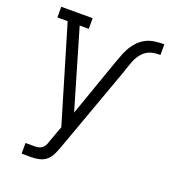

<svg xmlns="http://www.w3.org/2000/svg" viewBox="-135 -628 822 931"><g transform="rotate(20 276.5 -162.5)"><path d="M84 205V150H135Q146 150 156.5 146.5Q167 143 174.5 134.5Q182 126 186 116Q190 106 193 95L221 19L74 -475H21V-530H183V-475H136L255 -69L353 -348Q362 -371 370 -394.5Q378 -418 389.5 -440Q401 -462 418 -481Q435 -500 456.5 -511.5Q478 -523 503 -526.5Q528 -530 553 -530V-475Q537 -475 521.5 -473Q506 -471 492 -464.5Q478 -458 466.5 -446.5Q455 -435 447 -422Q439 -409 433.5 -394Q428 -379 423 -365Q420 -356 417 -347Q414 -338 411 -329L251 114Q244 133 235 151.5Q226 170 210.5 183Q195 196 175 200.5Q155 205 135 205Z"/></g></svg>

Font: Iosevka Slab Light
Style: Regular
Weight: 300
Monospace: yes
Designer: Belleve Invis
Foundry: Belleve Invis
Version: Version 11.1.0; ttfautohint (v1.8.3)